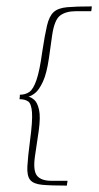

<svg xmlns="http://www.w3.org/2000/svg" viewBox="-20 -542 310 600"><path d="M89 -52Q83 -8 96 7.5Q109 23 141 23Q148 23 165 23Q182 23 191 23Q191 25 190.5 27.5Q190 30 189.5 32.5Q189 35 189 38Q139 38 112 35.5Q85 33 74.5 20.5Q64 8 65.5 -21.5Q67 -51 74 -104Q82 -164 80 -191Q78 -218 68 -225Q58 -232 41 -232Q41 -234 41.5 -236.5Q42 -239 42 -241.5Q42 -244 42 -246Q59 -246 71.5 -254.5Q84 -263 94 -292Q104 -321 112 -380Q120 -433 127 -462.5Q134 -492 148 -504.5Q162 -517 190 -519.5Q218 -522 267 -522Q267 -520 266.5 -517.5Q266 -515 266 -512.5Q266 -510 265 -507H217Q186 -507 168 -493.5Q150 -480 143 -432L133 -361Q126 -312 114 -286.5Q102 -261 90 -251.5Q78 -242 69 -240Q78 -238 87.5 -229.5Q97 -221 102 -199Q107 -177 101 -133Z"/></svg>

Font: Genos Thin Thin
Style: Italic
Weight: 250
Italic angle: -8°
Version: Version 1.010